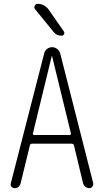

<svg xmlns="http://www.w3.org/2000/svg" viewBox="-20 -975 540 995"><path d="M174.8 -955.1Q210.9 -955.1 232.4 -924.8L311.5 -811.5Q315.4 -804.7 311.5 -797.4Q307.6 -790 299.8 -790Q272.5 -790 257.8 -809.6L162.1 -926.8Q155.3 -934.6 159.7 -944.8Q164.1 -955.1 174.8 -955.1ZM150.4 -283.2Q149.4 -280.3 151.4 -277.8Q153.3 -275.4 157.2 -275.4H340.8Q343.8 -275.4 345.7 -277.8Q347.7 -280.3 347.7 -283.2L250 -683.6Q250 -684.6 249 -684.6Q248 -684.6 248 -683.6ZM55.7 0Q45.9 0 39.6 -7.3Q33.2 -14.6 36.1 -25.4L209 -698.2Q211.9 -711.9 223.6 -721.2Q235.4 -730.5 250 -730.5Q264.6 -730.5 276.4 -721.2Q288.1 -711.9 292 -698.2L462.9 -26.4Q464.8 -16.6 459 -8.3Q453.1 0 443.4 0Q431.6 0 422.4 -7.3Q413.1 -14.6 410.2 -26.4L363.3 -221.7Q361.3 -229.5 351.6 -230.5H146.5Q136.7 -230.5 134.8 -221.7L86.9 -25.4Q80.1 0 55.7 0Z"/></svg>

Font: Rounded Mgen+ 1m light
Style: Regular
Weight: 200
Designer: [Source Han Sans]
Ryoko NISHIZUKA  (kana & ideographs); Paul D. Hunt (Latin, Greek & Cyrillic); Wenlong ZHANG  (bopomofo
Version: Version 1.059.20150602